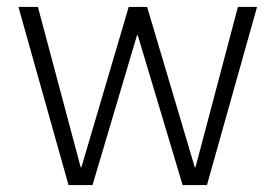

<svg xmlns="http://www.w3.org/2000/svg" viewBox="-20 -532 792 552"><path d="M33 -512H89L212 -51H214L350 -512H403L540 -51H542L664 -512H719L575 0H505L376 -431H374L246 0H177Z"/></svg>

Font: IBM Plex Sans Hebrew Light
Style: Regular
Weight: 300
Designer: Mike Abbink, Paul van der Laan, Pieter van Rosmalen, Yanek Iontef
Foundry: Bold Monday
Version: Version 1.2